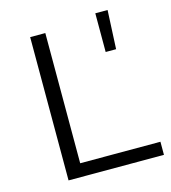

<svg xmlns="http://www.w3.org/2000/svg" viewBox="-109 -817 807 906"><g transform="rotate(-15 294.5 -364.5)"><path d="M114 0V-700H188V-64H580V0ZM440 -540V-729H500L491 -540Z"/></g></svg>

Font: Belfius21
Style: Regular
Weight: 400
Designer: Montserrat's base design by Julieta Ulanovsky, modified by Coast SPRL for Belfius Bank NV.
Foundry: Montserrat's base design by Julieta Ulanovsky, modified by Coast SPRL for Belfius Bank NV.
Version: Version 2.000;FEAKit 1.0